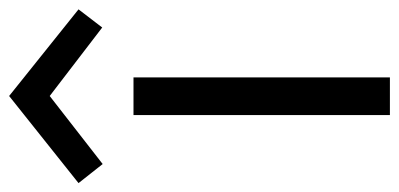

<svg xmlns="http://www.w3.org/2000/svg" viewBox="-272 -631 879 423"><g transform="rotate(-90 167.5 -419.5)"><path d="M125.5 0H208.5V-564.9H125.5ZM167.5 -749.5 318.4 -633.8 358.4 -686 167.5 -838.9 -24.4 -686 17.6 -632.8Z"/></g></svg>

Font: Duru Sans
Style: Regular
Weight: 400
Designer: Onur Yazıcıgil
Foundry: Onur Yazıcıgil
Version: Version 1.002